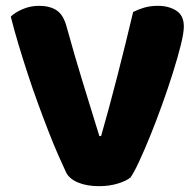

<svg xmlns="http://www.w3.org/2000/svg" viewBox="-20 -629 674 659"><path d="M428 -20Q414 -8 384.5 1Q355 10 320 10Q278 10 248 -2.5Q218 -15 207 -37Q196 -60 180 -96.5Q164 -133 146.5 -178Q129 -223 110.5 -273.5Q92 -324 75 -376Q58 -428 43 -478Q28 -528 17 -572Q31 -586 57.5 -597.5Q84 -609 114 -609Q151 -609 174.5 -593.5Q198 -578 209 -536Q236 -438 263.5 -348.5Q291 -259 321 -162H327Q354 -256 382.5 -367Q411 -478 437 -588Q455 -597 475.5 -603Q496 -609 522 -609Q559 -609 585 -592.5Q611 -576 611 -538Q611 -516 600.5 -474Q590 -432 573.5 -379.5Q557 -327 536.5 -270Q516 -213 495.5 -162.5Q475 -112 457 -73.5Q439 -35 428 -20Z"/></svg>

Font: Baloo Tammudu
Style: Regular
Weight: 400
Designer: Omkar Shende and Ek Type
Foundry: Ek Type
Version: Version 1.443;PS 1.000;hotconv 16.6.51;makeotf.lib2.5.65220;